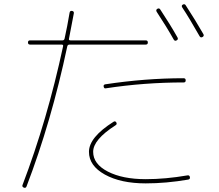

<svg xmlns="http://www.w3.org/2000/svg" viewBox="-20 -842 1040 913"><path d="M806 -654Q773 -713 725 -786Q720 -795 728 -800Q737 -805 742 -797Q789 -726 824 -664Q829 -655 820 -650Q811 -645 806 -654ZM929 -670Q879 -758 847 -806Q841 -815 849 -820Q858 -825 863 -817Q911 -743 947 -680Q952 -671 943 -666Q934 -661 929 -670ZM854 -450Q666 -450 483 -422Q475 -420 473 -430Q471 -439 480 -441Q671 -470 853 -470Q863 -470 863 -460Q863 -450 854 -450ZM403 -120Q403 -189 520 -263Q528 -268 533 -260Q538 -251 529 -246Q423 -178 423 -120Q423 -62 493 -26Q563 10 673 10Q767 10 871 -8Q881 -10 883 0Q885 10 875 12Q770 30 673 30Q554 30 478.5 -12Q403 -54 403 -120ZM87 38Q205 -272 280 -622Q282 -630 273 -630H123Q113 -630 113 -640Q113 -650 123 -650H277Q285 -650 287 -658Q300 -716 311 -782Q313 -792 323 -790Q333 -788 331 -778Q324 -738 308 -658Q306 -650 315 -650H673Q683 -650 683 -640Q683 -630 673 -630H311Q302 -630 300 -622Q224 -263 106 45Q102 54 93 50Q84 46 87 38Z"/></svg>

Font: Rounded Mplus 1c Thin
Style: Regular
Weight: 250
Version: Version 1.059.20150529